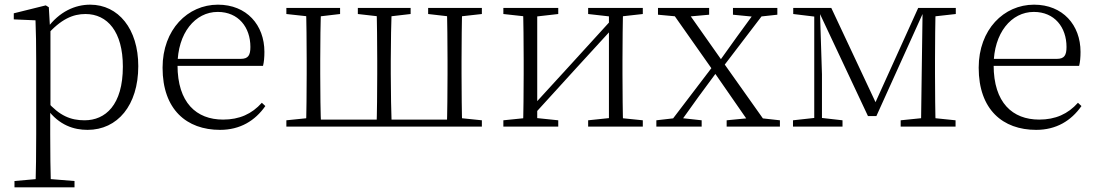

<svg xmlns="http://www.w3.org/2000/svg" viewBox="-20 -542 4694 822"><path d="M42 260H299V233L175 223H154L42 233ZM132 260H198C196 199 195 101 195 32V-71L196 -80V-420L194 -425L189 -511L176 -519L39 -485V-459L132 -455C134 -405 135 -347 135 -278V32C135 102 134 199 132 260ZM355 14C483 14 572 -91 572 -259C572 -418 487 -522 366 -522C302 -522 234 -493 181 -420H169L178 -389C241 -461 293 -482 346 -482C440 -482 506 -406 506 -257C506 -92 431 -27 342 -27C283 -27 235 -46 181 -108L169 -75H182C234 -5 297 14 355 14Z M922 14C1008 14 1072 -25 1116 -88L1101 -102C1058 -54 1005 -30 935 -30C821 -30 740 -102 740 -263C740 -401 816 -491 912 -491C1001 -491 1052 -425 1052 -341C1052 -306 1043 -290 1011 -290H706V-260H1106C1110 -275 1112 -296 1112 -320C1112 -435 1036 -522 913 -522C784 -522 676 -416 676 -252C676 -73 779 14 922 14Z M1290 0H1355C1352 -48 1351 -158 1351 -226V-283C1351 -349 1352 -460 1355 -508H1290C1292 -460 1293 -349 1293 -283V-226C1293 -158 1292 -48 1290 0ZM1592 0H1657C1655 -48 1653 -158 1653 -226V-283C1653 -349 1655 -460 1657 -508H1592C1594 -460 1595 -349 1595 -283V-226C1595 -158 1594 -48 1592 0ZM1893 0H1959C1957 -48 1956 -158 1956 -226V-283C1956 -349 1957 -460 1959 -508H1893C1895 -460 1896 -349 1896 -283V-226C1896 -158 1895 -48 1893 0ZM1206 -482 1316 -470H1334L1436 -482V-508H1206ZM1512 -482 1617 -470H1635L1738 -482V-508H1512ZM1813 -482 1917 -470H1936L2043 -482V-508H1813ZM1206 0H1323V-38H1314L1206 -27ZM1925 0H2043V-27L1936 -38H1925ZM1323 0H1925V-30H1323Z M2135 0H2370V-27L2264 -38H2243L2135 -27ZM2498 0H2732V-27L2624 -38H2603L2498 -27ZM2219 0H2280V-508H2219C2221 -460 2222 -349 2222 -283V-226C2222 -158 2221 -48 2219 0ZM2260 -45 2443 -246 2627 -447H2633L2605 -465L2420 -262L2236 -61H2230ZM2587 0H2648C2646 -48 2645 -158 2645 -226V-283C2645 -349 2646 -460 2648 -508H2587ZM2135 -482 2244 -470H2265L2370 -482V-508H2135ZM2498 -482 2604 -470H2625L2732 -482V-508H2498Z M2790 0H2984V-27L2893 -37H2877L2790 -27ZM2835 0H2879L2970 -127L3063 -253H3064L3043 -273ZM3091 0H3319V-27L3220 -38H3204L3091 -27ZM3065 -242 3268 -508H3225L3136 -386L3048 -263H3046ZM3199 0H3271L3074 -278L2912 -508H2844L3034 -238ZM2797 -479 2894 -470H2916L3016 -479V-508H2797ZM3118 -479 3210 -470H3225L3308 -479V-508H3118Z M3696 -45H3732L3936 -496H3942V-508H3911L3719 -84H3738L3539 -508H3480V-496H3484ZM3923 0H3986C3984 -48 3983 -158 3983 -226V-283C3983 -349 3984 -460 3986 -508H3930L3926 -223ZM3375 0H3587V-27L3490 -38H3475L3375 -27ZM3836 0H4071V-27L3964 -38H3944L3836 -27ZM3376 -482 3475 -470H3487V-508H3376ZM3466 0H3499V-224L3490 -508H3466ZM3951 -470H3965L4072 -482V-508H3951Z M4416 14C4502 14 4566 -25 4610 -88L4595 -102C4552 -54 4499 -30 4429 -30C4315 -30 4234 -102 4234 -263C4234 -401 4310 -491 4406 -491C4495 -491 4546 -425 4546 -341C4546 -306 4537 -290 4505 -290H4200V-260H4600C4604 -275 4606 -296 4606 -320C4606 -435 4530 -522 4407 -522C4278 -522 4170 -416 4170 -252C4170 -73 4273 14 4416 14Z"/></svg>

Font: Source Han Serif CN VF
Style: Regular
Weight: 250
Designer: Ryoko NISHIZUKA 西塚涼子 (kana & ideographs); Frank Grießhammer (Latin, Greek & Cyrillic); Wenlong ZHANG 张文龙 (bopomofo); San
Foundry: Adobe
Version: Version 2.002;hotconv 1.1.0;makeotfexe 2.6.0